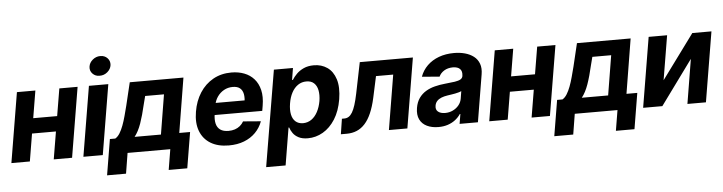

<svg xmlns="http://www.w3.org/2000/svg" viewBox="-55 -1029 5619 1493"><g transform="rotate(-5 2755.0 -282.5)"><path d="M433.1 -333 413.6 -214.8H128.9L148.4 -333ZM233.4 -545.9 142.6 0H-1.5L89.4 -545.9ZM563 -545.9 472.2 0H329.1L420.4 -545.9Z M560.5 0 651.4 -545.9H802.7L711.9 0ZM741.7 -616.7Q708.5 -616.2 686.8 -638.7Q665 -661.1 668.9 -692.9Q672.9 -724.6 699.5 -746.8Q726.1 -769 759.3 -769Q793.5 -769 814.7 -746.8Q835.9 -724.6 833 -692.9Q829.1 -661.1 802.7 -638.7Q776.4 -616.2 741.7 -616.7Z M731.4 159.7 777.8 -119.6H819.8Q839.8 -131.3 855.2 -156Q870.6 -180.7 883.3 -214.6Q896 -248.5 906.5 -287.6Q917 -326.7 927.2 -366.7L970.2 -545.9H1389.2L1319.3 -119.6H1403.8L1357.4 159.7H1212.4L1238.8 0H905.3L879.4 159.7ZM970.7 -119.6H1176.3L1227.1 -429.2H1080.1L1064 -366.7Q1043.9 -279.3 1022.5 -218.5Q1001 -157.7 970.7 -119.6Z M1695.3 10.7Q1610.8 10.7 1553.7 -23.9Q1496.6 -58.6 1472.4 -122.1Q1448.2 -185.5 1462.9 -272.5Q1476.6 -356 1517.3 -419.2Q1558.1 -482.4 1620.8 -517.6Q1683.6 -552.7 1763.2 -552.7Q1818.4 -552.7 1863.5 -535.4Q1908.7 -518.1 1939.7 -483.2Q1970.7 -448.2 1983.2 -396.2Q1995.6 -344.2 1983.9 -274.4L1977.1 -234.4H1516.6L1531.7 -327.6H1919.4L1844.7 -304.2Q1852.1 -346.2 1846.4 -376.5Q1840.8 -406.7 1820.8 -423.3Q1800.8 -439.9 1764.2 -439.9Q1726.6 -439.9 1695.6 -422.6Q1664.6 -405.3 1644 -375.5Q1623.5 -345.7 1617.2 -307.6L1606.4 -241.7Q1599.6 -197.8 1607.4 -166.5Q1615.2 -135.3 1638.9 -118.7Q1662.6 -102.1 1703.1 -102.1Q1730 -102.1 1752.7 -109.6Q1775.4 -117.2 1792.7 -131.6Q1810.1 -146 1821.3 -166L1959.5 -154.8Q1940.9 -104.5 1904.3 -67.4Q1867.7 -30.3 1815.2 -9.8Q1762.7 10.7 1695.3 10.7Z M1969.2 204.1 2095.2 -545.9H2244.1L2229 -453.6H2235.4Q2249 -476.1 2271.7 -499Q2294.4 -522 2328.1 -537.4Q2361.8 -552.7 2407.2 -552.7Q2466.8 -552.7 2511.7 -521.7Q2556.6 -490.7 2576.4 -428.2Q2596.2 -365.7 2581.1 -272Q2565.9 -181.2 2526.1 -118.4Q2486.3 -55.7 2430.7 -23.4Q2375 8.8 2312.5 8.8Q2269 8.8 2240.7 -5.9Q2212.4 -20.5 2196.8 -42.7Q2181.2 -64.9 2174.3 -87.4H2169.4L2121.1 204.1ZM2285.2 -111.3Q2322.8 -111.8 2351.3 -132.1Q2379.9 -152.3 2399.2 -188.7Q2418.5 -225.1 2426.8 -272.5Q2434.1 -319.8 2427 -355.7Q2419.9 -391.6 2397.9 -412.1Q2376 -432.6 2338.4 -432.6Q2301.8 -432.6 2272.7 -412.8Q2243.7 -393.1 2224.4 -357.2Q2205.1 -321.3 2197.3 -272.5Q2189.5 -224.1 2196.8 -188Q2204.1 -151.9 2226.6 -131.8Q2249 -111.8 2285.2 -111.3Z M2570.3 0 2588.9 -119.6H2606.9Q2626.5 -119.6 2641.8 -129.2Q2657.2 -138.7 2670.2 -160.2Q2683.1 -181.6 2694.3 -216.8Q2705.6 -252 2716.3 -303.7L2765.6 -545.9H3180.2L3089.4 0H2945.3L3016.1 -426.8H2881.8L2845.7 -259.8Q2830.6 -191.4 2809.1 -142.1Q2787.6 -92.8 2759 -61.3Q2730.5 -29.8 2694.8 -14.9Q2659.2 0 2615.7 0Z M3332 10.3Q3280.3 10.3 3242.2 -8.1Q3204.1 -26.4 3186.5 -62.5Q3168.9 -98.6 3177.7 -152.3Q3185.5 -198.2 3207.3 -228.8Q3229 -259.3 3260.7 -278.3Q3292.5 -297.4 3331.1 -307.1Q3369.6 -316.9 3410.6 -320.8Q3458.5 -325.2 3488.3 -329.8Q3518.1 -334.5 3533.2 -343.3Q3548.3 -352.1 3551.3 -369.1V-371.6Q3556.2 -405.3 3538.8 -423.6Q3521.5 -441.9 3482.9 -442.4Q3442.4 -441.9 3414.3 -424.3Q3386.2 -406.7 3374 -379.4L3236.8 -390.6Q3254.9 -440.4 3292.2 -476.8Q3329.6 -513.2 3382.8 -533Q3436 -552.7 3501.5 -552.7Q3546.9 -552.7 3586.4 -542Q3626 -531.2 3654.8 -509Q3683.6 -486.8 3696.5 -451.7Q3709.5 -416.5 3701.2 -368.2L3640.1 0H3497.1L3509.8 -76.2H3505.4Q3488.3 -50.3 3463.1 -31Q3438 -11.7 3405.3 -0.7Q3372.6 10.3 3332 10.3ZM3393.1 -94.2Q3425.8 -94.2 3453.6 -107.7Q3481.4 -121.1 3499.8 -143.8Q3518.1 -166.5 3522.9 -194.8L3532.2 -252.9Q3524.9 -248.5 3511.7 -244.9Q3498.5 -241.2 3482.9 -238Q3467.3 -234.9 3451.7 -232.7Q3436 -230.5 3423.8 -228.5Q3396.5 -224.6 3375 -216.1Q3353.5 -207.5 3340.1 -193.1Q3326.7 -178.7 3323.2 -157.2Q3317.9 -126.5 3337.6 -110.4Q3357.4 -94.2 3393.1 -94.2Z M4163.1 -333 4143.6 -214.8H3858.9L3878.4 -333ZM3963.4 -545.9 3872.6 0H3728.5L3819.3 -545.9ZM4293 -545.9 4202.1 0H4059.1L4150.4 -545.9Z M4222.2 159.7 4268.6 -119.6H4310.5Q4330.6 -131.3 4345.9 -156Q4361.3 -180.7 4374 -214.6Q4386.7 -248.5 4397.2 -287.6Q4407.7 -326.7 4418 -366.7L4460.9 -545.9H4879.9L4810.1 -119.6H4894.5L4848.1 159.7H4703.1L4729.5 0H4396L4370.1 159.7ZM4461.4 -119.6H4667L4717.8 -429.2H4570.8L4554.7 -366.7Q4534.7 -279.3 4513.2 -218.5Q4491.7 -157.7 4461.4 -119.6Z M5106.9 -199.7 5361.3 -545.9H5510.7L5419.9 0H5275.4L5332.5 -346.7L5079.6 0H4929.7L5020.5 -545.9H5164.6Z"/></g></svg>

Font: Inter Tight
Style: Bold Italic
Weight: 700
Italic angle: -9.39999°
Designer: Rasmus Andersson
Foundry: rsms
Version: Version 3.004